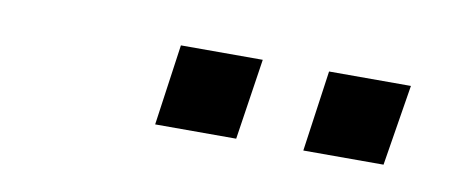

<svg xmlns="http://www.w3.org/2000/svg" viewBox="-28 -769 556 231"><g transform="rotate(10 250.0 -653.5)"><path d="M347 -604 361 -703H461L445 -604ZM166 -604 180 -703H280L265 -604Z"/></g></svg>

Font: Mulish ExtraLight SemiBold
Style: Italic
Weight: 600
Italic angle: -9°
Version: Version 3.603